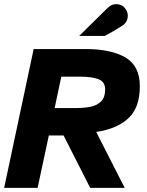

<svg xmlns="http://www.w3.org/2000/svg" viewBox="-43 -904 707 924"><path d="M-23 0 119 -668H369Q491 -668 560.5 -627.5Q630 -587 630 -489Q630 -387 575.5 -335.5Q521 -284 420 -269L557 0H391L263 -252H192L138 0ZM220 -384H323Q362 -384 393.5 -390.5Q425 -397 444 -416.5Q463 -436 463 -473Q463 -511 430.5 -523Q398 -535 346 -535H252ZM338 -731Q374 -766 408.5 -800.5Q443 -835 472 -863Q486 -877 496.5 -880.5Q507 -884 516 -884Q542 -884 557 -866.5Q572 -849 572 -828Q572 -802 552 -785Q547 -781 532.5 -772Q518 -763 501.5 -753.5Q485 -744 473 -737.5Q461 -731 461 -731Z"/></svg>

Font: Atkinson Hyperlegible
Style: Bold Italic
Weight: 700
Italic angle: -12°
Designer: Elliott Scott, Megan Eiswerth, Linus Boman, Theodore Petrosky
Foundry: Braille Institute
Version: Version 1.006; ttfautohint (v1.8.3)